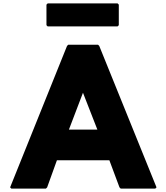

<svg xmlns="http://www.w3.org/2000/svg" viewBox="-20 -1093 971 1120"><path d="M258 -1073 251 -1066V-946L258 -939H666L673 -946V-1066L666 -1073ZM559 -825 552 -832H378L371 -825L39 0L46 7H248L255 0L312 -158H618L677 0L684 7H886L893 0ZM548 -337H382L464 -552Z"/></svg>

Font: Hussar Woodtype
Style: Blk
Weight: 900
Foundry: Cannot Into Space Fonts
Version: Version 1.07